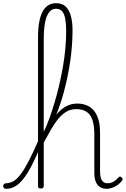

<svg xmlns="http://www.w3.org/2000/svg" viewBox="-95 -1170 791 1207"><path d="M-56 17Q-66 17 -70.5 11.5Q-75 6 -75 -0.5Q-75 -7 -70 -12.5Q-65 -18 -56 -18Q-32 -18 -9 -32Q14 -46 37.5 -78Q61 -110 88 -162.5Q115 -215 149 -293Q154 -305 158.5 -298.5Q163 -292 164.5 -278.5Q166 -265 161 -254Q131 -181 104 -129Q77 -77 51.5 -45Q26 -13 -0.5 2Q-27 17 -56 17ZM575 17Q558 17 543.5 11Q529 5 519 -7Q509 -19 503.5 -37Q498 -55 498 -80V-326Q498 -381 486 -416Q474 -451 449 -467.5Q424 -484 384 -484Q351 -484 324.5 -469Q298 -454 274.5 -426.5Q251 -399 228.5 -360.5Q206 -322 180 -274L156 -270Q182 -325 207 -371Q232 -417 259 -449.5Q286 -482 318.5 -500.5Q351 -519 391 -519Q434 -519 466 -500Q498 -481 516 -440.5Q534 -400 534 -334V-93Q534 -69 538.5 -52.5Q543 -36 553.5 -27Q564 -18 581 -18Q591 -18 602 -21Q613 -24 625 -32Q637 -40 648 -53Q653 -59 658 -60Q663 -61 669 -55Q674 -51 675.5 -46Q677 -41 673 -35Q662 -20 645.5 -8Q629 4 611 10.5Q593 17 575 17ZM161 15Q152 15 148 11.5Q144 8 144 0V-934Q144 -1043 172.5 -1096.5Q201 -1150 258 -1150Q295 -1150 317.5 -1129Q340 -1108 350.5 -1069.5Q361 -1031 361 -979Q361 -935 357.5 -886.5Q354 -838 347 -788.5Q340 -739 329 -686.5Q318 -634 304 -582.5Q290 -531 271 -480.5Q252 -430 230 -381Q208 -332 180 -286V0Q180 8 175.5 11.5Q171 15 161 15ZM180 -341Q199 -380 216 -427.5Q233 -475 249 -528.5Q265 -582 278 -638.5Q291 -695 301 -752.5Q311 -810 316 -866.5Q321 -923 321 -976Q321 -1018 315.5 -1049.5Q310 -1081 296.5 -1098Q283 -1115 256 -1115Q231 -1115 214 -1093.5Q197 -1072 188.5 -1029.5Q180 -987 180 -921Z"/></svg>

Font: Playwrite BR Thin
Style: Regular
Weight: 250
Version: Version 1.003